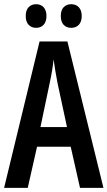

<svg xmlns="http://www.w3.org/2000/svg" viewBox="-20 -916 524 936"><path d="M370.1 0 324.7 -200.7H160.6L115.2 0H0L172.9 -713.9H308.6L484.4 0ZM306.6 -296.4 260.3 -511.7Q254.4 -543 249.5 -572Q244.6 -601.1 241.2 -626.5Q236.3 -576.2 222.7 -513.2L177.2 -296.4ZM105.5 -837.9Q105.5 -866.7 119.6 -881.1Q133.8 -895.5 156.2 -895.5Q178.7 -895.5 192.6 -880.6Q206.5 -865.7 206.5 -837.9Q206.5 -810.1 192.6 -795.2Q178.7 -780.3 156.2 -780.3Q133.8 -780.3 119.6 -794.9Q105.5 -809.6 105.5 -837.9ZM276.4 -837.9Q276.4 -866.7 290.5 -881.1Q304.7 -895.5 327.1 -895.5Q350.1 -895.5 364.3 -880.6Q378.4 -865.7 378.4 -837.9Q378.4 -810.1 364.3 -795.2Q350.1 -780.3 327.1 -780.3Q304.2 -780.3 290.3 -794.9Q276.4 -809.6 276.4 -837.9Z"/></svg>

Font: Open Sans Condensed SemiBold
Style: Regular
Weight: 600
Width: 3
Designer: Monotype Design Team
Foundry: Monotype Imaging Inc.
Version: Version 3.000; ttfautohint (v1.8.4)